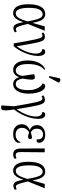

<svg xmlns="http://www.w3.org/2000/svg" viewBox="1108 -1954 1065 3320"><g transform="rotate(90 1640.0 -294.5)"><path d="M205 10Q163 10 128.5 -16Q94 -42 74 -100.5Q54 -159 54 -257Q54 -399 99 -472Q144 -545 223 -545Q283 -545 318.5 -497Q354 -449 374 -330H378L437 -536H512L394 -243Q409 -176 421 -135Q433 -94 443 -73Q453 -52 463 -44.5Q473 -37 485 -37Q495 -37 506 -41.5Q517 -46 527 -52L540 -22Q526 -9 508 -1.5Q490 6 468 6Q438 6 420 -10Q402 -26 389.5 -62.5Q377 -99 364 -162H361Q347 -118 327.5 -78.5Q308 -39 278.5 -14.5Q249 10 205 10ZM210 -35Q241 -35 263.5 -54.5Q286 -74 301.5 -105Q317 -136 328.5 -171Q340 -206 350 -238Q334 -330 318 -388Q302 -446 280 -473Q258 -500 225 -500Q176 -500 146 -443.5Q116 -387 116 -266Q116 -154 139.5 -94.5Q163 -35 210 -35Z M731 0Q708 -134 691.5 -223.5Q675 -313 663 -367.5Q651 -422 641 -449.5Q631 -477 620.5 -486.5Q610 -496 597 -496Q587 -496 577 -492.5Q567 -489 555 -481L542 -511Q557 -524 576.5 -531.5Q596 -539 618 -539Q641 -539 658 -529Q675 -519 688.5 -491Q702 -463 715 -409Q728 -355 743.5 -267.5Q759 -180 780 -51Q810 -90 839.5 -145.5Q869 -201 888 -262.5Q907 -324 907 -382Q907 -440 886 -464.5Q865 -489 828 -497Q828 -519 840.5 -531.5Q853 -544 873 -544Q948 -544 948 -418Q948 -357 927.5 -282.5Q907 -208 869.5 -134.5Q832 -61 782 0Z M1189 10Q1143 10 1106 -17Q1069 -44 1047.5 -101Q1026 -158 1026 -249Q1026 -311 1042 -369.5Q1058 -428 1091 -473.5Q1124 -519 1175 -543L1189 -529Q1151 -502 1129 -458Q1107 -414 1097.5 -360.5Q1088 -307 1088 -252Q1088 -134 1120 -84.5Q1152 -35 1198 -35Q1238 -35 1262 -67Q1286 -99 1293 -152Q1286 -198 1278 -250.5Q1270 -303 1263 -350Q1273 -356 1286.5 -361Q1300 -366 1312 -366Q1340 -366 1349 -349.5Q1358 -333 1358 -312Q1358 -290 1354.5 -258Q1351 -226 1346 -196.5Q1341 -167 1339 -154Q1347 -103 1368.5 -69Q1390 -35 1433 -35Q1483 -35 1511 -90Q1539 -145 1539 -247Q1539 -324 1520 -377.5Q1501 -431 1474 -461Q1447 -491 1425 -497Q1425 -519 1437.5 -531.5Q1450 -544 1471 -544Q1509 -544 1538 -505Q1567 -466 1583.5 -402Q1600 -338 1600 -264Q1600 -132 1554 -61Q1508 10 1436 10Q1388 10 1356.5 -21Q1325 -52 1314 -96Q1300 -49 1268.5 -19.5Q1237 10 1189 10ZM1318 -606 1295 -616 1331 -781Q1335 -801 1348.5 -805Q1362 -809 1378 -803Q1394 -797 1408 -785V-773Z M1818 215 1803 211 1818 -4Q1796 -137 1779.5 -226Q1763 -315 1751 -369Q1739 -423 1729 -450Q1719 -477 1708.5 -486.5Q1698 -496 1685 -496Q1675 -496 1665 -492.5Q1655 -489 1643 -481L1630 -511Q1645 -524 1664.5 -531.5Q1684 -539 1706 -539Q1729 -539 1746 -529Q1763 -519 1776.5 -491Q1790 -463 1803 -409Q1816 -355 1831.5 -267.5Q1847 -180 1868 -51Q1898 -90 1927.5 -145.5Q1957 -201 1976 -262.5Q1995 -324 1995 -382Q1995 -440 1974 -464.5Q1953 -489 1916 -497Q1916 -519 1928.5 -531.5Q1941 -544 1961 -544Q2036 -544 2036 -418Q2036 -357 2016 -284Q1996 -211 1959 -138Q1922 -65 1873 -5Q1888 86 1889.5 137Q1891 188 1874.5 206Q1858 224 1818 215Z M2298 10Q2217 10 2173 -31Q2129 -72 2129 -137Q2129 -194 2159 -228Q2189 -262 2228 -277V-280Q2188 -294 2166 -325Q2144 -356 2144 -402Q2144 -469 2191.5 -506.5Q2239 -544 2309 -544Q2383 -544 2416.5 -512Q2450 -480 2450 -441Q2450 -418 2437.5 -405.5Q2425 -393 2393 -393Q2394 -443 2375.5 -474.5Q2357 -506 2305 -506Q2257 -506 2231.5 -476.5Q2206 -447 2206 -402Q2206 -356 2227 -329Q2248 -302 2274 -297Q2299 -305 2324.5 -310.5Q2350 -316 2369 -316Q2376 -311 2381 -303Q2386 -295 2386 -283Q2386 -268 2374.5 -257.5Q2363 -247 2344 -247Q2329 -247 2312 -252Q2295 -257 2271 -266Q2254 -259 2235.5 -243.5Q2217 -228 2204 -203.5Q2191 -179 2191 -144Q2191 -93 2222 -63Q2253 -33 2309 -33Q2355 -33 2387 -53.5Q2419 -74 2439 -119Q2443 -115 2447 -107Q2451 -99 2451 -86Q2451 -66 2435.5 -43.5Q2420 -21 2386.5 -5.5Q2353 10 2298 10Z M2653 10Q2599 10 2574.5 -21.5Q2550 -53 2549 -122L2547 -536H2614L2610 -118Q2610 -78 2621 -56Q2632 -34 2664 -34Q2678 -34 2690 -37Q2702 -40 2716 -49L2728 -18Q2699 10 2653 10Z M2929 10Q2887 10 2852.5 -16Q2818 -42 2798 -100.5Q2778 -159 2778 -257Q2778 -399 2823 -472Q2868 -545 2947 -545Q3007 -545 3042.5 -497Q3078 -449 3098 -330H3102L3161 -536H3236L3118 -243Q3133 -176 3145 -135Q3157 -94 3167 -73Q3177 -52 3187 -44.5Q3197 -37 3209 -37Q3219 -37 3230 -41.5Q3241 -46 3251 -52L3264 -22Q3250 -9 3232 -1.5Q3214 6 3192 6Q3162 6 3144 -10Q3126 -26 3113.5 -62.5Q3101 -99 3088 -162H3085Q3071 -118 3051.5 -78.5Q3032 -39 3002.5 -14.5Q2973 10 2929 10ZM2934 -35Q2965 -35 2987.5 -54.5Q3010 -74 3025.5 -105Q3041 -136 3052.5 -171Q3064 -206 3074 -238Q3058 -330 3042 -388Q3026 -446 3004 -473Q2982 -500 2949 -500Q2900 -500 2870 -443.5Q2840 -387 2840 -266Q2840 -154 2863.5 -94.5Q2887 -35 2934 -35Z"/></g></svg>

Font: Noto Serif Condensed Light
Style: Regular
Weight: 300
Width: 3
Designer: Monotype Design Team
Foundry: Monotype Imaging Inc.
Version: Version 2.013